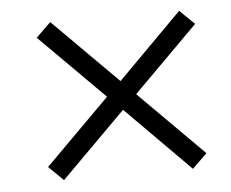

<svg xmlns="http://www.w3.org/2000/svg" viewBox="-39 -583 608 506"><g transform="rotate(-5 265.0 -330.0)"><path d="M452 -121 282 -292 111 -121 72 -159 243 -330 72 -501 111 -539 282 -368 452 -539 491 -501 320 -330 491 -159Z"/></g></svg>

Font: Source Serif Pro
Style: Italic
Weight: 400
Italic angle: -12°
Designer: Frank Grießhammer
Foundry: Adobe Systems Incorporated
Version: Version 3.001;hotconv 1.0.111;makeotfexe 2.5.65597